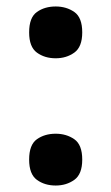

<svg xmlns="http://www.w3.org/2000/svg" viewBox="-20 -565 344 593"><path d="M152 -385Q118 -385 94 -402.5Q70 -420 70 -465Q70 -511 94 -528Q118 -545 152 -545Q185 -545 209.5 -528Q234 -511 234 -465Q234 -420 209.5 -402.5Q185 -385 152 -385ZM152 8Q118 8 94 -9.5Q70 -27 70 -72Q70 -118 94 -135Q118 -152 152 -152Q185 -152 209.5 -135Q234 -118 234 -72Q234 -27 209.5 -9.5Q185 8 152 8Z"/></svg>

Font: Noto Serif Vithkuqi
Style: Bold
Weight: 700
Version: Version 1.005